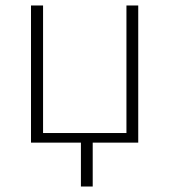

<svg xmlns="http://www.w3.org/2000/svg" viewBox="-20 -520 632 700"><path d="M275 160H318V0H484V-500H441V-35H137V-500H93V0H275Z"/></svg>

Font: Perun ExtraLight
Style: Regular
Weight: 200
Foundry: Copyright (c) Stefan Peev, Context Ltd, 2016
Version: Version 1.089